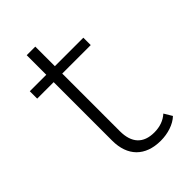

<svg xmlns="http://www.w3.org/2000/svg" viewBox="-196 -711 791 791"><g transform="rotate(-45 199.0 -316.0)"><path d="M20 -522V-479H116V-138C116 -49 167 4 258 4C299 4 340 -9 365 -33L344 -68C323 -49 296 -39 263 -39C199 -39 166 -75 166 -143V-479H332V-522H166V-636H116V-522Z"/></g></svg>

Font: Montserrat Light
Style: Regular
Weight: 300
Designer: Julieta Ulanovsky
Foundry: Julieta Ulanovsky
Version: Version 7.200